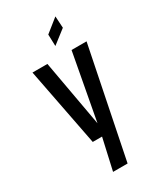

<svg xmlns="http://www.w3.org/2000/svg" viewBox="-224 -785 897 1064"><g transform="rotate(-30 225.0 -253.0)"><path d="M168.5 200 213.5 0H154L57 -500H152.5L228.5 -76.5L307 -500H403L261.5 200ZM240.5 -564 238 -638.5 322.5 -706 327 -631Z"/></g></svg>

Font: Trispace Condensed
Style: Regular
Weight: 400
Width: 3
Designer: Tyler Finck
Foundry: Etcetera Type Company
Version: Version 1.210; ttfautohint (v1.8.3)